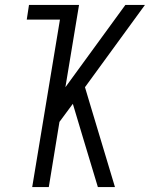

<svg xmlns="http://www.w3.org/2000/svg" viewBox="-20 -755 616 775"><path d="M110 0H177L220 -263L274 -336L315 -199L375 0H444L340 -346L323 -403L565 -735H486L244 -403L299 -735H97L88 -676H222Z"/></svg>

Font: Iosevka Sparkle Light
Style: Italic
Weight: 300
Italic angle: -9°
Designer: Belleve Invis
Foundry: Belleve Invis
Version: Version 4.5.0; ttfautohint (v1.8.3)